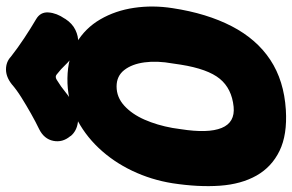

<svg xmlns="http://www.w3.org/2000/svg" viewBox="-190 -746 952 625"><g transform="rotate(-90 285.5 -433.0)"><path d="M572 -347Q555 -235 513 -154Q471 -73 403.5 -28.5Q336 16 241 22Q160 27 107.5 1.5Q55 -24 27 -73.5Q-1 -123 -6 -192.5Q-11 -262 2 -347Q13 -416 42.5 -478Q72 -540 117 -587.5Q162 -635 219 -662.5Q276 -690 344 -689Q411 -688 459 -659.5Q507 -631 535.5 -582Q564 -533 573 -472Q582 -411 572 -347ZM178 -320Q164 -231 182 -187Q200 -143 251 -148Q310 -154 342 -193Q374 -232 388 -320L392 -347Q401 -397 395.5 -438Q390 -479 370.5 -504Q351 -529 317 -529Q282 -529 254.5 -504Q227 -479 209 -438Q191 -397 182 -347ZM536 -791Q560 -777 558 -750.5Q556 -724 538 -698L537 -696Q522 -673 501 -663Q480 -653 459.5 -654Q439 -655 425 -665Q402 -680 388 -695Q374 -710 356 -724Q349 -730 339 -724Q316 -710 298 -695Q280 -680 252 -665Q228 -651 200 -655Q172 -659 156 -678L155 -680Q134 -705 140 -735Q146 -765 178 -781Q201 -792 228.5 -807.5Q256 -823 281.5 -839Q307 -855 324 -870Q348 -889 372.5 -889Q397 -889 414 -873Q442 -851 474.5 -829.5Q507 -808 536 -791Z"/></g></svg>

Font: Winky Sans ExtraBold
Style: Italic
Weight: 800
Italic angle: -8.97852°
Designer: Simon Atzbach
Foundry: typofactur
Version: Version 1.205